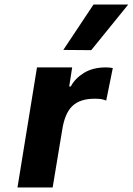

<svg xmlns="http://www.w3.org/2000/svg" viewBox="-20 -826 585 846"><path d="M143 -529H298L285 -445H292Q310 -480 349.5 -504.5Q389 -529 446 -529Q464 -529 477 -526L448 -383Q435 -388 424.5 -389.5Q414 -391 397 -391Q332 -391 298.5 -358.5Q265 -326 254 -253L212 0H57ZM259 -606 392 -806H545L382 -605Z"/></svg>

Font: Be Vietnam ExtraBold
Style: Italic
Weight: 800
Italic angle: -9.778°
Designer: Gabriel Lam
Foundry: TypeRant
Version: Version 3.000